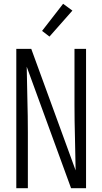

<svg xmlns="http://www.w3.org/2000/svg" viewBox="-20 -993 540 1013"><path d="M66 0V-735H145L379 -94Q378 -180 375.5 -267Q373 -354 373 -441V-735H434V0H355L121 -641Q122 -555 124.5 -468Q127 -381 127 -294V0ZM241 -800 202 -830 313 -973 362 -937Z"/></svg>

Font: Iosevka Fixed SS04 Light
Style: Regular
Weight: 300
Monospace: yes
Designer: Belleve Invis
Foundry: Belleve Invis
Version: Version 32.5.0